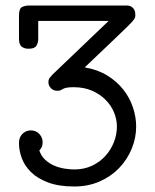

<svg xmlns="http://www.w3.org/2000/svg" viewBox="-20 -450 565 698"><path d="M49 71Q49 57 53.5 48Q58 39 65 33.5Q72 28 79 26Q86 24 92 24Q111 24 123 37Q135 50 135 67Q135 78 131.5 85Q128 92 123 97Q130 118 145 131.5Q160 145 178 152.5Q196 160 215 163Q234 166 250 166Q286 166 314.5 152.5Q343 139 363 117Q383 95 394 67Q405 39 405 10Q405 -16 394.5 -41.5Q384 -67 363.5 -87.5Q343 -108 314 -120.5Q285 -133 248 -133Q230 -133 221.5 -131Q213 -129 208.5 -126.5Q204 -124 200.5 -122Q197 -120 188 -120Q174 -120 165 -129.5Q156 -139 156 -151Q156 -161 161 -167.5Q166 -174 171 -179L375 -374H119V-309Q119 -295 112.5 -284Q106 -273 86 -273H81Q70 -273 60 -279.5Q50 -286 49 -306V-394Q49 -419 60.5 -424.5Q72 -430 86 -430H439Q451 -430 458 -425.5Q465 -421 468 -415Q471 -409 471.5 -403Q472 -397 472 -393Q472 -387 468 -380.5Q464 -374 446 -356Q428 -338 391 -303Q354 -268 288 -205Q335 -197 370 -175.5Q405 -154 428.5 -124Q452 -94 463.5 -59Q475 -24 475 10Q475 52 458.5 91.5Q442 131 412.5 161.5Q383 192 341.5 210Q300 228 250 228Q193 228 154 213Q115 198 92 175Q69 152 59 124.5Q49 97 49 71Z"/></svg>

Font: CMU Typewriter Custom
Style: Regular
Weight: 500
Monospace: yes
Version: Version 0.7.0